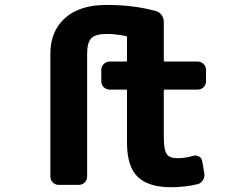

<svg xmlns="http://www.w3.org/2000/svg" viewBox="-20 -785 1040 795"><path d="M688.5 -9.8Q594.7 -9.8 550.3 -52.7Q505.9 -95.7 505.9 -193.4V-409.2Q505.9 -414.1 502 -414.1H434.6Q419.9 -414.1 409.7 -423.8Q399.4 -433.6 399.4 -448.2V-496.1Q399.4 -509.8 409.7 -520Q419.9 -530.3 434.6 -530.3H502Q505.9 -530.3 505.9 -535.2V-630.9Q505.9 -634.8 502 -635.7Q457 -644.5 422.9 -644.5Q376 -644.5 358.4 -627Q340.8 -609.4 340.8 -561.5V-53.7Q340.8 -39.1 330.6 -29.3Q320.3 -19.5 306.6 -19.5H223.6Q209 -19.5 198.7 -29.3Q188.5 -39.1 188.5 -53.7V-561.5Q188.5 -656.2 250 -710.9Q310.5 -764.6 421.9 -764.6Q533.2 -764.6 625 -739.3Q639.6 -735.4 648.9 -723.1Q658.2 -710.9 658.2 -695.3V-535.2Q658.2 -530.3 663.1 -530.3H797.9Q812.5 -530.3 822.8 -520Q833 -509.8 833 -496.1V-448.2Q833 -433.6 822.8 -423.8Q812.5 -414.1 797.9 -414.1H663.1Q658.2 -414.1 658.2 -409.2V-216.8Q658.2 -164.1 670.9 -146.5Q682.6 -129.9 714.8 -129.9Q747.1 -129.9 779.3 -139.6Q792 -143.6 803.7 -137.2Q815.4 -130.9 817.4 -117.2L826.2 -66.4Q828.1 -51.8 820.3 -39.1Q812.5 -26.4 798.8 -22.5Q745.1 -9.8 688.5 -9.8Z"/></svg>

Font: Rounded-L Mgen+ 1m bold
Style: Bold
Weight: 700
Designer: [Source Han Sans]
Ryoko NISHIZUKA  (kana & ideographs); Paul D. Hunt (Latin, Greek & Cyrillic); Wenlong ZHANG  (bopomofo
Version: Version 1.059.20150602